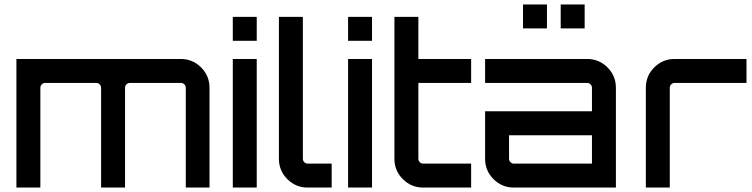

<svg xmlns="http://www.w3.org/2000/svg" viewBox="-20 -846 3393 866"><path d="M795 -580Q849 -580 887 -542Q925 -504 925 -450V0H818V-450Q818 -459 811.5 -465.5Q805 -472 795 -472H566Q557 -472 550.5 -465.5Q544 -459 544 -450V0H436V-450Q436 -459 429.5 -465.5Q423 -472 414 -472H184Q175 -472 168.5 -465.5Q162 -459 162 -450V0H54V-580Z M1030 0V-580H1138V0ZM1030 -770H1138V-662H1030Z M1238 -450V-770H1346V-130Q1346 -121 1352.5 -114.5Q1359 -108 1368 -108H1476V0H1368Q1314 0 1276 -38Q1238 -76 1238 -130Z M1550 0V-580H1658V0ZM1550 -770H1658V-662H1550Z M2105 -472H1867V-130Q1867 -121 1873.5 -114.5Q1880 -108 1889 -108H2105V0H1889Q1835 0 1797 -38Q1759 -76 1759 -130V-450V-770H1867V-580H2105Z M2628 -580Q2682 -580 2720 -542Q2758 -504 2758 -450V0H2298Q2244 0 2206 -38Q2168 -76 2168 -130V-344H2650V-450Q2650 -459 2643.5 -465.5Q2637 -472 2628 -472H2168V-580ZM2650 -108V-236H2276V-130Q2276 -121 2282.5 -114.5Q2289 -108 2298 -108ZM2617 -826V-718H2509V-826ZM2447 -826V-718H2339V-826Z M3023 -580H3347V-472H3023Q3014 -472 3007.5 -465.5Q3001 -459 3001 -450V0H2893V-130V-450Q2893 -504 2931 -542Q2969 -580 3023 -580Z"/></svg>

Font: Orbitron
Style: Regular
Weight: 500
Designer: Matt McInerney
Foundry: Matt McInerney
Version: 1.000